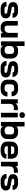

<svg xmlns="http://www.w3.org/2000/svg" viewBox="2444 -3194 758 5685"><g transform="rotate(90 2822.5 -351.0)"><path d="M34 -166H168Q168 -139 186.5 -122.5Q205 -106 235 -106H325Q385 -106 385 -139V-156Q385 -166 375 -174.5Q365 -183 348 -186L175 -216Q114 -226 78.5 -259.5Q43 -293 43 -338V-371Q43 -435 95.5 -471Q148 -507 242 -507H320Q404 -507 455.5 -462.5Q507 -418 507 -345H373Q373 -367 358.5 -380Q344 -393 320 -393H244Q179 -393 179 -363V-347Q179 -336 187.5 -328.5Q196 -321 212 -318L394 -285Q451 -275 486 -242.5Q521 -210 521 -169V-133Q521 -68 467.5 -30Q414 8 325 8H235Q144 8 89 -40Q34 -88 34 -166Z M601 -186V-499H737V-184Q737 -151 753.5 -130.5Q770 -110 797 -110H855Q888 -110 915 -137.5Q942 -165 953 -210V-499H1089V0H963V-64Q940 -32 906.5 -12Q873 8 842 8H776Q697 8 649 -45.5Q601 -99 601 -186Z M1331 -64V0H1205V-700H1341V-460Q1361 -481 1390.5 -494Q1420 -507 1447 -507H1517Q1575 -507 1619.5 -482.5Q1664 -458 1688.5 -413Q1713 -368 1713 -309V-195Q1713 -135 1688 -89Q1663 -43 1618 -17.5Q1573 8 1515 8H1446Q1415 8 1383 -12Q1351 -32 1331 -64ZM1499 -111Q1534 -111 1555.5 -137Q1577 -163 1577 -205V-299Q1577 -339 1556 -363.5Q1535 -388 1501 -388H1439Q1399 -388 1372 -360Q1345 -332 1341 -286V-200Q1348 -160 1373.5 -135.5Q1399 -111 1434 -111Z M1785 -166H1919Q1919 -139 1937.5 -122.5Q1956 -106 1986 -106H2076Q2136 -106 2136 -139V-156Q2136 -166 2126 -174.5Q2116 -183 2099 -186L1926 -216Q1865 -226 1829.5 -259.5Q1794 -293 1794 -338V-371Q1794 -435 1846.5 -471Q1899 -507 1993 -507H2071Q2155 -507 2206.5 -462.5Q2258 -418 2258 -345H2124Q2124 -367 2109.5 -380Q2095 -393 2071 -393H1995Q1930 -393 1930 -363V-347Q1930 -336 1938.5 -328.5Q1947 -321 1963 -318L2145 -285Q2202 -275 2237 -242.5Q2272 -210 2272 -169V-133Q2272 -68 2218.5 -30Q2165 8 2076 8H1986Q1895 8 1840 -40Q1785 -88 1785 -166Z M2338 -191V-308Q2338 -367 2364.5 -412Q2391 -457 2439 -482Q2487 -507 2550 -507H2629Q2689 -507 2735 -483Q2781 -459 2806 -415.5Q2831 -372 2831 -315H2696Q2696 -349 2677.5 -369.5Q2659 -390 2629 -390H2552Q2517 -390 2495.5 -364.5Q2474 -339 2474 -298V-201Q2474 -160 2496 -134.5Q2518 -109 2553 -109H2630Q2662 -109 2681.5 -132Q2701 -155 2701 -193H2836Q2836 -102 2779.5 -47Q2723 8 2630 8H2551Q2488 8 2439.5 -17Q2391 -42 2364.5 -87Q2338 -132 2338 -191Z M2918 -499H3044V-435Q3063 -464 3098.5 -482.5Q3134 -501 3173 -501H3241V-383H3173Q3120 -383 3087 -351Q3054 -319 3054 -269V0H2918Z M3301 -628Q3301 -665 3324.5 -687.5Q3348 -710 3387 -710Q3426 -710 3449.5 -687.5Q3473 -665 3473 -628Q3473 -591 3449.5 -568.5Q3426 -546 3387 -546Q3348 -546 3324.5 -568.5Q3301 -591 3301 -628ZM3319 -499H3455V0H3319Z M3715 -64V0H3589V-700H3725V-460Q3745 -481 3774.5 -494Q3804 -507 3831 -507H3901Q3959 -507 4003.5 -482.5Q4048 -458 4072.5 -413Q4097 -368 4097 -309V-195Q4097 -135 4072 -89Q4047 -43 4002 -17.5Q3957 8 3899 8H3830Q3799 8 3767 -12Q3735 -32 3715 -64ZM3883 -111Q3918 -111 3939.5 -137Q3961 -163 3961 -205V-299Q3961 -339 3940 -363.5Q3919 -388 3885 -388H3823Q3783 -388 3756 -360Q3729 -332 3725 -286V-200Q3732 -160 3757.5 -135.5Q3783 -111 3818 -111Z M4173 -179V-308Q4173 -367 4200 -412Q4227 -457 4275.5 -482Q4324 -507 4387 -507H4467Q4563 -507 4621 -453Q4679 -399 4679 -309V-203H4309V-179Q4309 -146 4330 -126Q4351 -106 4387 -106H4465Q4500 -106 4521.5 -121.5Q4543 -137 4543 -162H4677Q4677 -112 4650 -73Q4623 -34 4574.5 -13Q4526 8 4463 8H4387Q4324 8 4275.5 -15.5Q4227 -39 4200 -81.5Q4173 -124 4173 -179ZM4545 -301V-309Q4545 -348 4524 -371.5Q4503 -395 4468 -395H4387Q4351 -395 4329 -370Q4307 -345 4307 -304V-301Z M4771 -499H4897V-435Q4916 -464 4951.5 -482.5Q4987 -501 5026 -501H5094V-383H5026Q4973 -383 4940 -351Q4907 -319 4907 -269V0H4771Z M5130 -166H5264Q5264 -139 5282.5 -122.5Q5301 -106 5331 -106H5421Q5481 -106 5481 -139V-156Q5481 -166 5471 -174.5Q5461 -183 5444 -186L5271 -216Q5210 -226 5174.5 -259.5Q5139 -293 5139 -338V-371Q5139 -435 5191.5 -471Q5244 -507 5338 -507H5416Q5500 -507 5551.5 -462.5Q5603 -418 5603 -345H5469Q5469 -367 5454.5 -380Q5440 -393 5416 -393H5340Q5275 -393 5275 -363V-347Q5275 -336 5283.5 -328.5Q5292 -321 5308 -318L5490 -285Q5547 -275 5582 -242.5Q5617 -210 5617 -169V-133Q5617 -68 5563.5 -30Q5510 8 5421 8H5331Q5240 8 5185 -40Q5130 -88 5130 -166Z"/></g></svg>

Font: Stavian Bold
Style: Bold
Weight: 700
Version: Version 1.000; ttfautohint (v1.6)